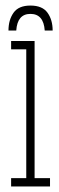

<svg xmlns="http://www.w3.org/2000/svg" viewBox="-20 -671 214 691"><path d="M20 0V-30H74.5V-493.5H20V-523.5H104.5V-30H160V0ZM89.5 -651Q132.5 -651 151 -625.2Q169.5 -599.5 169.5 -561H141Q137 -621 89.5 -621Q42.5 -621 38.5 -561H10.5Q10.5 -599.5 28.8 -625.2Q47 -651 89.5 -651Z"/></svg>

Font: Imbue 10pt Thin
Style: Regular
Weight: 100
Designer: Tyler Finck
Foundry: Etcetera Type Company
Version: Version 1.102; ttfautohint (v1.8.3)